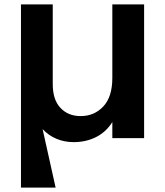

<svg xmlns="http://www.w3.org/2000/svg" viewBox="-20 -646 748 870"><path d="M633 -20H489V-93Q461 -48 415.5 -25Q370 -2 314 -2H313Q272 -2 236 -17Q200 -32 173 -61L232 204H75V-626H219V-265Q219 -194 254 -157Q289 -120 345 -120H346Q407 -120 448 -163.5Q489 -207 489 -293V-626H633Z"/></svg>

Font: 카카오 큰글씨 ExtraBold
Style: Regular
Weight: 800
Designer: Park Young-rak; Lee Sang-min; Kim Jung-jin; Min Bon; Park Min-gyu;
Foundry: Kakao Corporation
Version: Version 2.003